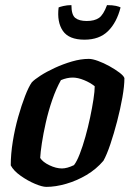

<svg xmlns="http://www.w3.org/2000/svg" viewBox="-20 -730 523 750"><path d="M161 0Q145 0 116.5 -12Q88 -24 60.5 -43.5Q33 -63 22 -84Q22 -128 30 -177.5Q38 -227 51 -273Q64 -319 78 -355Q92 -391 104 -408Q114 -419 138 -434.5Q162 -450 194.5 -465Q227 -480 261.5 -490Q296 -500 327 -500Q341 -500 363 -492Q385 -484 407.5 -471.5Q430 -459 446.5 -446.5Q463 -434 466 -425Q466 -394 458 -349Q450 -304 437.5 -256Q425 -208 411 -166.5Q397 -125 384 -102Q356 -69 318 -46.5Q280 -24 238.5 -12Q197 0 161 0ZM222 -72Q242 -72 269 -85Q280 -99 291.5 -128.5Q303 -158 313.5 -195.5Q324 -233 332 -271Q340 -309 345 -341.5Q350 -374 350 -393Q333 -407 308.5 -417Q284 -427 264 -427Q242 -427 218 -417Q199 -383 184 -339.5Q169 -296 159 -251.5Q149 -207 143.5 -170.5Q138 -134 137 -113Q147 -97 173 -84.5Q199 -72 222 -72ZM310 -575Q249 -575 225.5 -609.5Q202 -644 209 -701Q213 -703 227.5 -706.5Q242 -710 259 -710Q259 -672 274 -660Q289 -648 319 -648Q349 -648 366.5 -660Q384 -672 398 -710Q420 -710 433 -707Q446 -704 451 -701Q436 -642 402 -608.5Q368 -575 310 -575Z"/></svg>

Font: Texturina
Style: Bold Italic
Weight: 700
Italic angle: -11°
Designer: Guillermo Torres Carreño
Foundry: Omnibus-Type
Version: Version 1.002; ttfautohint (v1.8.3)